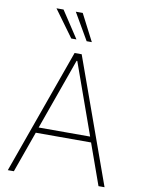

<svg xmlns="http://www.w3.org/2000/svg" viewBox="-100 -1002 788 1069"><g transform="rotate(10 294.0 -467.5)"><path d="M20.5 0 273.4 -707H313.5L567.4 0H533.2L450.2 -232.4H137.7L54.7 0ZM439.5 -263.7 295.9 -666H292L148.4 -263.7ZM130.9 -934.6H170.9L270.5 -783.2H241.2ZM240.2 -934.6H279.3L357.4 -783.2H328.1Z"/></g></svg>

Font: Pretendard JP Thin
Style: Regular
Weight: 100
Designer: Base glyphs from Inter by Rasmus Andersson; Hangeul glyphs from Noto Sans CJK(Source Han Sans) by Jang Soo-young and Kan
Foundry: Kil Hyung-jin
Version: Version 1.309